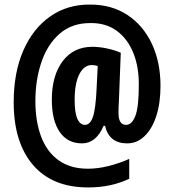

<svg xmlns="http://www.w3.org/2000/svg" viewBox="-20 -742 762 841"><path d="M683 -366Q683 -290 664.5 -233.5Q646 -177 613 -145.5Q580 -114 537 -114Q458 -114 440 -191H434Q401 -114 339 -114Q276 -114 241.5 -164Q207 -214 207 -305Q207 -411 254.5 -474Q302 -537 385 -537Q414 -537 447.5 -530Q481 -523 509 -511L501 -304Q500 -290 499.5 -275Q499 -260 499 -247Q499 -195 532 -195Q558 -195 573 -234.5Q588 -274 588 -368Q589 -448 564 -510Q539 -572 491.5 -607Q444 -642 375 -641Q295 -641 241.5 -594.5Q188 -548 161.5 -470Q135 -392 135 -299Q135 -211 160 -144Q185 -77 236.5 -40Q288 -3 365 -3Q409 -3 456.5 -15Q504 -27 546 -46V41Q506 60 461.5 69.5Q417 79 366 79Q209 79 124.5 -19.5Q40 -118 40 -294Q40 -425 82.5 -521.5Q125 -618 200.5 -670.5Q276 -723 375 -722Q469 -722 538 -676.5Q607 -631 645 -550.5Q683 -470 683 -366ZM307 -304Q307 -248 319 -221.5Q331 -195 352 -195Q375 -195 387 -230Q399 -265 403 -351L408 -453Q396 -457 382 -457Q348 -457 327.5 -417Q307 -377 307 -304Z"/></svg>

Font: Noto Sans Myanmar ExtraCondensed
Style: Bold
Weight: 700
Width: 2
Designer: Monotype Design Team
Foundry: Monotype Imaging Inc.
Version: Version 2.107; ttfautohint (v1.8.4.7-5d5b)